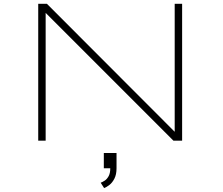

<svg xmlns="http://www.w3.org/2000/svg" viewBox="-20 -720 1140 982"><path d="M175.5 -0.5V-700.5H220L873.5 -46V-700.5H911.5V-0.5H867L213.5 -654V-0.5ZM511 140.5V62.5H576V140.5Q576 172.5 565.2 193.5Q554.5 214.5 539.5 226Q524.5 237.5 512.5 242L495 214.5Q503.5 211.5 515 204.2Q526.5 197 535.2 181.8Q544 166.5 544 140.5Z"/></svg>

Font: Trispace Expanded Thin
Style: Regular
Weight: 100
Width: 7
Designer: Tyler Finck
Foundry: Etcetera Type Company
Version: Version 1.210; ttfautohint (v1.8.3)